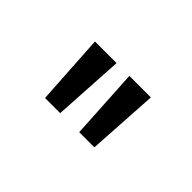

<svg xmlns="http://www.w3.org/2000/svg" viewBox="-33 -964 680 680"><g transform="rotate(45 307.5 -623.5)"><path d="M260 -490.8H184.1L167.7 -757.4H275.9ZM431.3 -490.8H355.4L340 -757.4H447.7Z"/></g></svg>

Font: Fira Code
Style: Regular
Weight: 400
Designer: Carrois Corporate, Edenspiekermann AG, Nikita Prokopov
Foundry: Carrois Corporate, Edenspiekermann AG, Nikita Prokopov
Version: Version 5.002